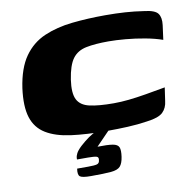

<svg xmlns="http://www.w3.org/2000/svg" viewBox="-74 -537 789 788"><g transform="rotate(-10 320.5 -143.0)"><path d="M28 -227Q40 -309 73.5 -356.5Q107 -404 159 -426.5Q211 -449 276.5 -456Q342 -463 415 -463Q459 -463 497.5 -460.5Q536 -458 575 -452Q620 -447 632 -430Q644 -413 640 -382L632 -322Q601 -333 560.5 -340.5Q520 -348 480 -351.5Q440 -355 409 -355Q353 -355 316 -347.5Q279 -340 259 -313Q239 -286 230 -227Q222 -172 235.5 -145Q249 -118 286.5 -109.5Q324 -101 387 -101Q417 -101 450 -104.5Q483 -108 521.5 -114.5Q560 -121 604 -129L596 -74Q593 -45 575 -27.5Q557 -10 508 -4Q469 2 426.5 4Q384 6 341 6Q254 6 190.5 -2.5Q127 -11 87 -35.5Q47 -60 32.5 -106Q18 -152 28 -227ZM243 177Q206 177 197 169.5Q188 162 192 137Q194 137 205 137Q216 137 238 137Q265 137 275 134Q285 131 286 119Q289 106 279.5 103Q270 100 243 100H198Q198 100 198 93.5Q198 87 203.5 75.5Q209 64 226 48Q235 40 244 32.5Q253 25 262.5 18.5Q272 12 281.5 6.5Q291 1 300 -1H352L290 63Q332 62 353 65.5Q374 69 379 81.5Q384 94 380 121Q376 148 365 160Q354 172 326.5 174.5Q299 177 243 177Z"/></g></svg>

Font: Genos Thin ExtraBold
Style: Italic
Weight: 800
Italic angle: -8°
Version: Version 1.010